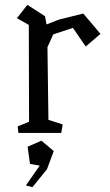

<svg xmlns="http://www.w3.org/2000/svg" viewBox="-20 -552 455 793"><path d="M50 0ZM395 -412 334 -360 281 -437 200 -410 176 -357 180 -57 239 -38 233 -3H56L53 -30L100 -49L99 -449L50 -477L93 -532L166 -485L172 -451L223 -471L324 -496ZM151 29 202 72 174 147 114 221 87 214 144 132 104 125 94 54Z"/></svg>

Font: Underdog
Style: Regular
Weight: 400
Designer: Sergey Steblina
Foundry: Sergey Steblina, Jovanny Lemonad
Version: Version 1.001; ttfautohint (v0.9)